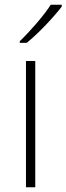

<svg xmlns="http://www.w3.org/2000/svg" viewBox="-20 -786 279 806"><path d="M239 -758V-766H193C166 -723 105 -653 63 -613V-606H92C144 -648 206 -715 239 -758ZM128 0V-530H89V0Z"/></svg>

Font: Noto Sans Gurmukhi UI ExtraLight
Style: Regular
Weight: 200
Designer: Jelle Bosma - Monotype Design Team
Foundry: Monotype Imaging Inc.
Version: Version 2.004